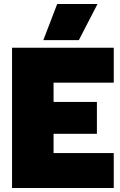

<svg xmlns="http://www.w3.org/2000/svg" viewBox="-20 -937 597 957"><path d="M265 -917H466L373 -737H196ZM40 -699H547V-525H247V-429H463V-270H247V-174H547V0H40Z"/></svg>

Font: Prompt ExtraBold
Style: Regular
Weight: 800
Designer: Katatrad Team
Foundry: CadsonDemak
Version: Version 1.001